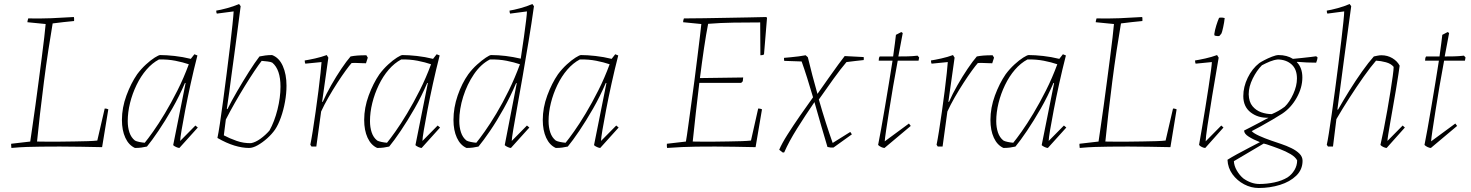

<svg xmlns="http://www.w3.org/2000/svg" viewBox="-20 -732 7348 959"><path d="M37 7Q37 3 36 -3Q35 -9 36 -14L131 -25Q135 -53 142 -100.5Q149 -148 157 -206Q165 -264 173 -325.5Q181 -387 188.5 -444Q196 -501 201 -545Q206 -589 208 -612L117 -621Q117 -626 118.5 -631Q120 -636 121 -640Q186 -639 236.5 -641Q287 -643 349 -647Q351 -640 350 -627Q324 -625 296.5 -621.5Q269 -618 243 -615Q233 -557 221.5 -481.5Q210 -406 199.5 -324Q189 -242 180 -164.5Q171 -87 165 -25Q179 -25 209 -24.5Q239 -24 276.5 -24.5Q314 -25 351.5 -25.5Q389 -26 419.5 -27Q450 -28 466 -30L503 -190Q513 -190 521 -186L490 3Q440 2 384 1Q328 0 279 0Q222 0 184.5 0.5Q147 1 114 2Q81 3 37 7Z M654 7Q623 -7 606 -44Q589 -81 589 -133Q589 -194 611.5 -255Q634 -316 665 -361Q685 -388 709 -410Q733 -432 753 -444.5Q773 -457 780 -457Q811 -457 852 -452.5Q893 -448 933 -438L951 -461L966 -455Q948 -385 932.5 -314.5Q917 -244 905.5 -184Q894 -124 887 -82.5Q880 -41 880 -28L956 -105L968 -95L876 7Q870 7 860 2.5Q850 -2 845 -7L907 -317L904 -318Q876 -252 840.5 -190Q805 -128 771.5 -78.5Q738 -29 714 0Q701 3 686.5 5Q672 7 654 7ZM703 -19Q718 -37 745 -75Q772 -113 803.5 -165.5Q835 -218 866.5 -280.5Q898 -343 923 -411Q894 -421 856 -428.5Q818 -436 774 -435Q740 -417 711.5 -384Q683 -351 662 -307.5Q641 -264 629.5 -217.5Q618 -171 618 -127Q618 -96 626.5 -70.5Q635 -45 654 -30Q661 -26 675.5 -23Q690 -20 703 -19Z M1224 7Q1190 7 1150.5 -5Q1111 -17 1066 -43Q1071 -66 1078.5 -115.5Q1086 -165 1094.5 -229.5Q1103 -294 1112 -363.5Q1121 -433 1128.5 -496.5Q1136 -560 1141 -607.5Q1146 -655 1147 -675L1063 -664Q1060 -669 1060 -679Q1080 -682 1113.5 -691Q1147 -700 1174 -712L1182 -701Q1172 -625 1164.5 -566.5Q1157 -508 1150 -457.5Q1143 -407 1136 -355Q1132 -320 1125.5 -275.5Q1119 -231 1113 -188L1116 -187Q1136 -227 1165 -277Q1194 -327 1223.5 -373.5Q1253 -420 1276 -450Q1290 -453 1305.5 -455Q1321 -457 1339 -457Q1374 -444 1392.5 -402.5Q1411 -361 1411 -304Q1411 -265 1403.5 -223.5Q1396 -182 1383 -145.5Q1370 -109 1354 -85Q1338 -62 1314.5 -41Q1291 -20 1267 -6.5Q1243 7 1224 7ZM1234 -17Q1256 -21 1281 -39Q1306 -57 1326 -80Q1351 -125 1366 -185Q1381 -245 1381 -299Q1381 -385 1340 -419Q1333 -423 1316.5 -425Q1300 -427 1287 -428Q1272 -409 1250 -376Q1228 -343 1203 -302.5Q1178 -262 1153.5 -219Q1129 -176 1108 -135L1098 -56Q1126 -41 1161.5 -28.5Q1197 -16 1234 -17Z M1536 0 1530 -9Q1535 -33 1542 -77Q1549 -121 1556.5 -174Q1564 -227 1570.5 -278Q1577 -329 1581 -367.5Q1585 -406 1586 -422L1505 -414Q1502 -420 1502 -430Q1522 -433 1553.5 -440Q1585 -447 1612 -457L1620 -444L1589 -224L1592 -223Q1609 -262 1634 -306Q1659 -350 1685 -388.5Q1711 -427 1731 -450Q1746 -453 1764 -454.5Q1782 -456 1810 -456L1817 -444L1808 -416Q1802 -416 1788.5 -416.5Q1775 -417 1760.5 -417.5Q1746 -418 1736 -417Q1726 -406 1707 -380Q1688 -354 1665 -318.5Q1642 -283 1620.5 -245.5Q1599 -208 1584 -175L1560 0Z M1864 7Q1833 -7 1816 -44Q1799 -81 1799 -133Q1799 -194 1821.5 -255Q1844 -316 1875 -361Q1895 -388 1919 -410Q1943 -432 1963 -444.5Q1983 -457 1990 -457Q2021 -457 2062 -452.5Q2103 -448 2143 -438L2161 -461L2176 -455Q2158 -385 2142.5 -314.5Q2127 -244 2115.5 -184Q2104 -124 2097 -82.5Q2090 -41 2090 -28L2166 -105L2178 -95L2086 7Q2080 7 2070 2.5Q2060 -2 2055 -7L2117 -317L2114 -318Q2086 -252 2050.5 -190Q2015 -128 1981.5 -78.5Q1948 -29 1924 0Q1911 3 1896.5 5Q1882 7 1864 7ZM1913 -19Q1928 -37 1955 -75Q1982 -113 2013.5 -165.5Q2045 -218 2076.5 -280.5Q2108 -343 2133 -411Q2104 -421 2066 -428.5Q2028 -436 1984 -435Q1950 -417 1921.5 -384Q1893 -351 1872 -307.5Q1851 -264 1839.5 -217.5Q1828 -171 1828 -127Q1828 -96 1836.5 -70.5Q1845 -45 1864 -30Q1871 -26 1885.5 -23Q1900 -20 1913 -19Z M2310 7Q2279 -7 2262 -44Q2245 -81 2245 -133Q2245 -194 2266 -255Q2287 -316 2319 -361Q2339 -388 2363 -409.5Q2387 -431 2406.5 -444Q2426 -457 2433 -457Q2504 -457 2581 -439Q2590 -497 2597 -547.5Q2604 -598 2608 -631.5Q2612 -665 2612 -675L2528 -664Q2525 -669 2525 -679Q2545 -682 2578.5 -691Q2612 -700 2639 -712L2647 -701Q2635 -615 2620 -524.5Q2605 -434 2590.5 -350.5Q2576 -267 2563.5 -198Q2551 -129 2543.5 -84Q2536 -39 2536 -28L2612 -105L2624 -95L2532 7Q2526 7 2516 2.5Q2506 -2 2501 -7L2561 -316L2558 -317Q2530 -251 2495.5 -189Q2461 -127 2427.5 -78Q2394 -29 2370 0Q2357 3 2342.5 5Q2328 7 2310 7ZM2359 -19Q2374 -37 2401 -75Q2428 -113 2459.5 -165.5Q2491 -218 2521.5 -280.5Q2552 -343 2577 -411Q2548 -421 2510 -428.5Q2472 -436 2427 -435Q2382 -412 2347.5 -361.5Q2313 -311 2293.5 -249Q2274 -187 2274 -128Q2274 -97 2282.5 -71Q2291 -45 2310 -30Q2317 -26 2331.5 -23Q2346 -20 2359 -19Z M2756 7Q2725 -7 2708 -44Q2691 -81 2691 -133Q2691 -194 2713.5 -255Q2736 -316 2767 -361Q2787 -388 2811 -410Q2835 -432 2855 -444.5Q2875 -457 2882 -457Q2913 -457 2954 -452.5Q2995 -448 3035 -438L3053 -461L3068 -455Q3050 -385 3034.5 -314.5Q3019 -244 3007.5 -184Q2996 -124 2989 -82.5Q2982 -41 2982 -28L3058 -105L3070 -95L2978 7Q2972 7 2962 2.5Q2952 -2 2947 -7L3009 -317L3006 -318Q2978 -252 2942.5 -190Q2907 -128 2873.5 -78.5Q2840 -29 2816 0Q2803 3 2788.5 5Q2774 7 2756 7ZM2805 -19Q2820 -37 2847 -75Q2874 -113 2905.5 -165.5Q2937 -218 2968.5 -280.5Q3000 -343 3025 -411Q2996 -421 2958 -428.5Q2920 -436 2876 -435Q2842 -417 2813.5 -384Q2785 -351 2764 -307.5Q2743 -264 2731.5 -217.5Q2720 -171 2720 -127Q2720 -96 2728.5 -70.5Q2737 -45 2756 -30Q2763 -26 2777.5 -23Q2792 -20 2805 -19Z M3312 7Q3310 -3 3311 -14L3406 -25Q3411 -53 3417.5 -102Q3424 -151 3432.5 -211Q3441 -271 3449 -333Q3457 -396 3464 -452Q3471 -508 3476 -550Q3481 -592 3483 -612L3392 -621Q3392 -631 3396 -640Q3441 -640 3496.5 -641Q3552 -642 3609.5 -643Q3667 -644 3719 -645Q3771 -646 3808 -647L3811 -642L3796 -460Q3790 -456 3778 -456L3777 -620Q3710 -620 3644 -619Q3578 -618 3517 -613Q3507 -563 3496.5 -492Q3486 -421 3476 -342L3692 -345L3690 -326L3682 -318Q3629 -318 3576.5 -318Q3524 -318 3473 -318Q3464 -244 3455.5 -168.5Q3447 -93 3440 -25Q3454 -25 3483 -24.5Q3512 -24 3547.5 -24.5Q3583 -25 3619 -25.5Q3655 -26 3685 -27Q3715 -28 3731 -30L3767 -190Q3778 -190 3786 -186L3754 3Q3705 2 3649.5 1Q3594 0 3552 0Q3495 0 3457.5 0.5Q3420 1 3387.5 2.5Q3355 4 3312 7Z M3890 30 3872 16Q3885 -15 3913.5 -60Q3942 -105 3976 -154Q4010 -203 4041 -246Q4026 -297 4011.5 -343Q3997 -389 3984 -425L3897 -428Q3896 -432 3896 -436Q3896 -440 3896 -443Q3909 -444 3929 -446Q3949 -448 3969.5 -450.5Q3990 -453 4004 -456L4015 -446Q4036 -358 4063 -263Q4092 -304 4119 -342.5Q4146 -381 4167 -409.5Q4188 -438 4199 -452L4294 -447Q4295 -438 4294 -432Q4275 -430 4253 -427.5Q4231 -425 4208 -422Q4179 -388 4143 -338Q4107 -288 4070 -235Q4087 -175 4105 -119Q4123 -63 4139 -18L4227 -73L4235 -61L4143 5Q4128 6 4113 2Q4099 -44 4082 -103Q4065 -162 4048 -222Q4002 -155 3961 -89.5Q3920 -24 3897 29Z M4398 7Q4391 7 4381.5 2.5Q4372 -2 4366 -8Q4372 -38 4381 -87.5Q4390 -137 4400 -196.5Q4410 -256 4420 -316.5Q4430 -377 4438 -429H4369Q4369 -435 4370 -440.5Q4371 -446 4374 -450Q4392 -450 4408.5 -450Q4425 -450 4441 -450Q4446 -488 4450 -516.5Q4454 -545 4455 -558L4482 -572L4489 -567Q4484 -541 4478.5 -511Q4473 -481 4467 -450Q4490 -450 4513.5 -450.5Q4537 -451 4563 -454L4571 -445L4568 -429H4464Q4452 -366 4441 -301Q4430 -236 4421 -179Q4412 -122 4406 -81.5Q4400 -41 4399 -26L4520 -115L4529 -103Z M4664 0 4658 -9Q4663 -33 4670 -77Q4677 -121 4684.5 -174Q4692 -227 4698.5 -278Q4705 -329 4709 -367.5Q4713 -406 4714 -422L4633 -414Q4630 -420 4630 -430Q4650 -433 4681.5 -440Q4713 -447 4740 -457L4748 -444L4717 -224L4720 -223Q4737 -262 4762 -306Q4787 -350 4813 -388.5Q4839 -427 4859 -450Q4874 -453 4892 -454.5Q4910 -456 4938 -456L4945 -444L4936 -416Q4930 -416 4916.5 -416.5Q4903 -417 4888.5 -417.5Q4874 -418 4864 -417Q4854 -406 4835 -380Q4816 -354 4793 -318.5Q4770 -283 4748.5 -245.5Q4727 -208 4712 -175L4688 0Z M4992 7Q4961 -7 4944 -44Q4927 -81 4927 -133Q4927 -194 4949.5 -255Q4972 -316 5003 -361Q5023 -388 5047 -410Q5071 -432 5091 -444.5Q5111 -457 5118 -457Q5149 -457 5190 -452.5Q5231 -448 5271 -438L5289 -461L5304 -455Q5286 -385 5270.5 -314.5Q5255 -244 5243.5 -184Q5232 -124 5225 -82.5Q5218 -41 5218 -28L5294 -105L5306 -95L5214 7Q5208 7 5198 2.5Q5188 -2 5183 -7L5245 -317L5242 -318Q5214 -252 5178.5 -190Q5143 -128 5109.5 -78.5Q5076 -29 5052 0Q5039 3 5024.5 5Q5010 7 4992 7ZM5041 -19Q5056 -37 5083 -75Q5110 -113 5141.5 -165.5Q5173 -218 5204.5 -280.5Q5236 -343 5261 -411Q5232 -421 5194 -428.5Q5156 -436 5112 -435Q5078 -417 5049.5 -384Q5021 -351 5000 -307.5Q4979 -264 4967.5 -217.5Q4956 -171 4956 -127Q4956 -96 4964.5 -70.5Q4973 -45 4992 -30Q4999 -26 5013.5 -23Q5028 -20 5041 -19Z M5373 7Q5373 3 5372 -3Q5371 -9 5372 -14L5467 -25Q5471 -53 5478 -100.5Q5485 -148 5493 -206Q5501 -264 5509 -325.5Q5517 -387 5524.5 -444Q5532 -501 5537 -545Q5542 -589 5544 -612L5453 -621Q5453 -626 5454.5 -631Q5456 -636 5457 -640Q5522 -639 5572.5 -641Q5623 -643 5685 -647Q5687 -640 5686 -627Q5660 -625 5632.5 -621.5Q5605 -618 5579 -615Q5569 -557 5557.5 -481.5Q5546 -406 5535.5 -324Q5525 -242 5516 -164.5Q5507 -87 5501 -25Q5515 -25 5545 -24.5Q5575 -24 5612.5 -24.5Q5650 -25 5687.5 -25.5Q5725 -26 5755.5 -27Q5786 -28 5802 -30L5839 -190Q5849 -190 5857 -186L5826 3Q5776 2 5720 1Q5664 0 5615 0Q5558 0 5520.5 0.5Q5483 1 5450 2Q5417 3 5373 7Z M6033 -422 5952 -414Q5949 -420 5949 -430Q5969 -433 6000.5 -440Q6032 -447 6059 -457L6067 -444Q6049 -341 6034.5 -252.5Q6020 -164 6011 -103.5Q6002 -43 6002 -26L6080 -105L6091 -95L6000 7Q5993 7 5983.5 2.5Q5974 -2 5969 -8Q5975 -43 5983.5 -92Q5992 -141 6000.5 -194.5Q6009 -248 6016.5 -296.5Q6024 -345 6028.5 -379Q6033 -413 6033 -422ZM6047 -554Q6046 -555 6046 -557.5Q6046 -560 6045 -561Q6048 -582 6055 -604.5Q6062 -627 6069 -643Q6078 -645 6085.5 -644Q6093 -643 6097 -642Q6095 -621 6089.5 -596Q6084 -571 6081 -565Q6079 -563 6075 -557.5Q6071 -552 6069 -552Q6060 -551 6047 -554Z M6267 207Q6229 207 6194 188.5Q6159 170 6136 138.5Q6113 107 6111 66Q6128 55 6159 38Q6190 21 6222 4.5Q6254 -12 6273 -22Q6240 -35 6217 -49.5Q6194 -64 6194 -80Q6204 -85 6225.5 -96Q6247 -107 6271.5 -120Q6296 -133 6316 -144Q6264 -142 6227 -170.5Q6190 -199 6190 -252Q6190 -298 6212 -343.5Q6234 -389 6270 -417Q6277 -422 6295 -431.5Q6313 -441 6333.5 -449Q6354 -457 6366 -457Q6408 -457 6438 -438Q6458 -440 6483 -442.5Q6508 -445 6528 -447.5Q6548 -450 6554 -451L6561 -445Q6560 -434 6554 -419Q6531 -419 6507.5 -420Q6484 -421 6461 -423L6457 -422Q6485 -394 6485 -345Q6485 -294 6456.5 -243.5Q6428 -193 6384 -164Q6367 -153 6337.5 -135.5Q6308 -118 6278 -101.5Q6248 -85 6232 -77Q6242 -66 6269.5 -53.5Q6297 -41 6329 -30Q6352 -22 6379 -13Q6406 -4 6430.5 8Q6455 20 6470.5 35.5Q6486 51 6486 71Q6486 115 6454.5 145.5Q6423 176 6373 191.5Q6323 207 6267 207ZM6332 -162Q6349 -169 6365 -178Q6381 -187 6397 -199Q6421 -222 6439.5 -262.5Q6458 -303 6458 -340Q6458 -386 6431.5 -410Q6405 -434 6363 -435Q6343 -433 6323.5 -425Q6304 -417 6283 -406Q6257 -380 6237 -339.5Q6217 -299 6217 -261Q6218 -223 6236 -201.5Q6254 -180 6280 -171Q6306 -162 6332 -162ZM6190 159Q6208 172 6228.5 179.5Q6249 187 6271 187Q6308 187 6345.5 179Q6383 171 6411 154Q6432 140 6445.5 117.5Q6459 95 6459 69Q6450 52 6426.5 38Q6403 24 6371.5 12Q6340 0 6307 -11Q6299 -13 6292 -15L6143 73Q6144 96 6157.5 119.5Q6171 143 6190 159Z M6906 7Q6900 7 6890 2.5Q6880 -2 6875 -8Q6883 -43 6892 -88.5Q6901 -134 6909.5 -182.5Q6918 -231 6925 -275Q6932 -319 6936.5 -352Q6941 -385 6941 -398Q6928 -414 6902.5 -421Q6877 -428 6853 -429Q6826 -398 6791 -348.5Q6756 -299 6720 -243Q6684 -187 6655 -137L6638 0H6613L6607 -9Q6611 -26 6617.5 -67Q6624 -108 6632 -164.5Q6640 -221 6648.5 -284.5Q6657 -348 6665 -411.5Q6673 -475 6679.5 -529.5Q6686 -584 6690 -623Q6694 -662 6694 -675L6610 -664Q6607 -669 6607 -679Q6627 -682 6660.5 -691Q6694 -700 6721 -712L6729 -701Q6712 -574 6694 -442Q6676 -310 6660 -185L6663 -184Q6689 -230 6720.5 -280.5Q6752 -331 6784 -376Q6816 -421 6842 -450Q6851 -452 6861 -454Q6871 -456 6880 -456Q6910 -456 6934.5 -441.5Q6959 -427 6971 -404Q6970 -394 6965 -362Q6960 -330 6953 -287Q6946 -244 6938 -200Q6931 -160 6924.5 -123Q6918 -86 6914 -60.5Q6910 -35 6910 -28L6986 -105L6997 -95Z M7127 7Q7120 7 7110.5 2.5Q7101 -2 7095 -8Q7101 -38 7110 -87.5Q7119 -137 7129 -196.5Q7139 -256 7149 -316.5Q7159 -377 7167 -429H7098Q7098 -435 7099 -440.5Q7100 -446 7103 -450Q7121 -450 7137.5 -450Q7154 -450 7170 -450Q7175 -488 7179 -516.5Q7183 -545 7184 -558L7211 -572L7218 -567Q7213 -541 7207.5 -511Q7202 -481 7196 -450Q7219 -450 7242.5 -450.5Q7266 -451 7292 -454L7300 -445L7297 -429H7193Q7181 -366 7170 -301Q7159 -236 7150 -179Q7141 -122 7135 -81.5Q7129 -41 7128 -26L7249 -115L7258 -103Z"/></svg>

Font: Labrada ExtraLight
Style: Italic
Weight: 200
Italic angle: -7°
Designer: Mercedes Jáuregui
Foundry: Omnibus-Type Team
Version: Version 1.000; ttfautohint (v1.8.4.7-5d5b)